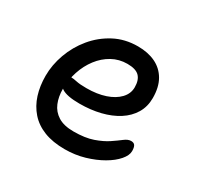

<svg xmlns="http://www.w3.org/2000/svg" viewBox="-117 -636 800 780"><g transform="rotate(30 283.0 -245.5)"><path d="M271.6 10Q215.4 10 174.6 -6Q133.8 -22 107.4 -52Q81 -82 68.3 -122Q55.6 -162 55.6 -210Q55.6 -261 74.2 -312.5Q92.8 -364 127.8 -406.5Q162.8 -449 211.8 -475Q260.8 -501 321.6 -501Q368.8 -501 403.9 -484.2Q439 -467.4 458.6 -433.6Q478.2 -399.8 478.2 -349Q478.2 -308.4 459.3 -277Q440.4 -245.6 406.8 -224.1Q373.2 -202.6 328.3 -191.5Q283.4 -180.4 231.2 -180.4Q171.2 -180.4 147.1 -196.6Q123 -212.8 123 -232.8Q123 -244.6 128.8 -250.5Q134.6 -256.4 149 -256.4Q160 -256.4 176.5 -252.7Q193 -249 224.2 -249Q273.8 -249 311.6 -261.7Q349.4 -274.4 371.1 -297.4Q392.8 -320.4 392.8 -350Q392.8 -384 376.1 -401Q359.4 -418 319.8 -418Q281.2 -418 248.8 -400Q216.4 -382 192.8 -351.1Q169.2 -320.2 156.1 -280.7Q143 -241.2 143 -198.2Q143 -162.4 154.9 -133.5Q166.8 -104.6 194 -87.5Q221.2 -70.4 266.6 -70.4Q320.8 -70.4 357.2 -83.2Q393.6 -96 417.8 -112.3Q442 -128.6 458.5 -141.4Q475 -154.2 489.4 -154.2Q502.6 -154.2 507.9 -145.9Q513.2 -137.6 513.2 -120.2Q513.2 -100.2 493.6 -77.4Q474 -54.6 440.2 -35Q406.4 -15.4 363.1 -2.7Q319.8 10 271.6 10Z"/></g></svg>

Font: Shantell Sans Light
Style: Regular
Weight: 300
Designer: Stephen Nixon, Anya Danilova, Shantell Martin
Foundry: Arrow Type
Version: Version 1.011;[c5ecc13dd]